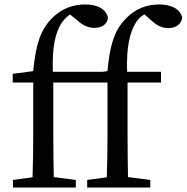

<svg xmlns="http://www.w3.org/2000/svg" viewBox="-20 -841 837 861"><path d="M440 -519H217C213 -631 229 -693 253 -733C264 -751 278 -765 294 -776L325 -751C351 -727 377 -716 403 -716C441 -716 463 -736 464 -763C453 -804 413 -821 361 -821C311 -821 256 -805 208 -754C162 -705 140 -641 129 -522L37 -510V-471H129V-230C129 -168 128 -108 126 -46L38 -34V0H320V-34L221 -47C220 -108 219 -169 219 -230V-471H462V-230C462 -168 461 -108 459 -46L371 -34V0H654V-34L554 -47C553 -108 552 -169 552 -230V-471H702V-519H550C546 -631 563 -695 587 -736C597 -753 611 -767 627 -777L657 -751C682 -727 706 -715 735 -715C772 -715 795 -736 797 -763C786 -804 744 -821 693 -821C643 -821 588 -805 541 -754C494 -705 472 -639 462 -522Z"/></svg>

Font: Noto Serif CJK JP Medium
Style: Regular
Weight: 500
Designer: Ryoko NISHIZUKA 西塚涼子 (kana & ideographs); Frank Grießhammer (Latin, Greek & Cyrillic); Wenlong ZHANG 张文龙 (bopomofo); San
Foundry: Adobe Systems Incorporated
Version: Version 1.000;PS 1;hotconv 16.6.53;makeotf.lib2.5.65590